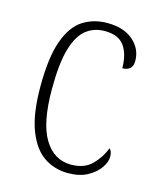

<svg xmlns="http://www.w3.org/2000/svg" viewBox="-89 -608 567 684"><g transform="rotate(15 194.0 -266.5)"><path d="M225 10Q175 10 136 -16.5Q97 -43 74 -103Q51 -163 51 -263Q51 -371 73 -432Q95 -493 134 -518Q173 -543 223 -543Q285 -543 319.5 -512.5Q354 -482 354 -438Q354 -418 343.5 -409.5Q333 -401 316 -401Q316 -452 294.5 -482.5Q273 -513 222 -513Q183 -513 154 -490.5Q125 -468 109 -414Q93 -360 93 -264Q93 -140 129 -81Q165 -22 228 -22Q277 -22 305 -50.5Q333 -79 346 -114Q356 -105 356 -85Q356 -66 341 -44Q326 -22 297 -6Q268 10 225 10Z"/></g></svg>

Font: Noto Serif Sinhala Condensed ExtraLight
Style: Regular
Weight: 200
Width: 3
Designer: Jelle Bosma - Monotype Design Team
Foundry: Monotype Imaging Inc.
Version: Version 2.007; ttfautohint (v1.8.4.7-5d5b)